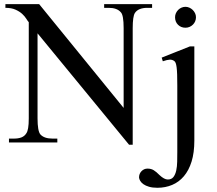

<svg xmlns="http://www.w3.org/2000/svg" viewBox="-20 -682 1041 919"><path d="M685.1 -644.5Q664.1 -644.5 648.9 -638.4Q633.8 -632.3 625.5 -619.6Q615.2 -603 615.2 -547.4V10.7H597.7L159.7 -522.5V-115.7Q159.7 -54.7 173.3 -38.6Q191.4 -18.6 231.4 -18.6H254.4V0H22.9V-18.6H45.9Q67.9 -18.6 82.8 -24.4Q97.7 -30.3 106 -43.9Q111.8 -51.8 114.7 -69.1Q117.7 -86.4 117.7 -115.7V-575.7Q112.8 -581.1 105.7 -592.5Q98.6 -604 86.2 -615.5Q73.7 -627 54.4 -635.7Q35.2 -644.5 5.9 -644.5V-662.1H167.5L571.8 -165.5V-547.4Q571.8 -610.4 558.1 -623.5Q540 -644.5 500.5 -644.5H478.5V-662.1H708V-644.5ZM918 -599.6Q918 -589.4 914.3 -580.3Q910.6 -571.3 903.8 -564.5Q897 -557.6 887.9 -553.5Q878.9 -549.3 867.7 -549.3Q846.2 -549.3 832 -563.5Q817.9 -577.6 817.9 -599.6Q817.9 -609.9 822 -618.9Q826.2 -627.9 833 -634.8Q839.8 -641.6 848.9 -645.5Q857.9 -649.4 867.7 -649.4Q877 -649.4 886 -645.5Q895 -641.6 902.1 -634.8Q909.2 -627.9 913.6 -618.9Q918 -609.9 918 -599.6ZM910.2 -9.3Q910.2 48.8 897 91.3Q883.8 133.8 860.1 161.6Q836.4 189.5 804 203.1Q771.5 216.8 733.4 216.8Q710 216.8 693.4 211.9Q676.8 207 666.5 199.7Q656.2 192.4 651.1 183.6Q646 174.8 645.5 167.5Q645.5 149.4 657.5 137.2Q669.4 125 686 125Q703.1 125 715.6 132.6Q728 140.1 743.7 156.2Q766.1 177.2 783.2 177.2Q800.8 177.2 810.1 165.3Q819.3 153.3 823.5 134.3Q827.6 115.2 828.1 92Q828.6 68.8 828.6 45.9V-272.5Q828.6 -304.2 827.9 -325.2Q827.1 -346.2 825.4 -359.6Q823.7 -373 821 -379.9Q818.4 -386.7 814.5 -389.6Q804.7 -397 792.5 -396.5Q780.3 -396 759.3 -388.7L753.9 -406.2L889.2 -460H910.2Z"/></svg>

Font: Doulos SIL
Style: Regular
Weight: 400
Designer: Walt Agee, Victor Gaultney, Peter Martin, Debbi Hosken
Foundry: SIL International
Version: Version 4.110; 2011; Maintenance release